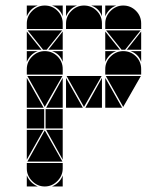

<svg xmlns="http://www.w3.org/2000/svg" viewBox="-20 -677 608 695"><path d="M284 -657Q311 -657 330 -638Q349 -619 349 -592V-572H219V-592Q219 -618 238.5 -637.5Q258 -657 284 -657ZM142 -492Q169 -492 188 -473Q207 -454 207 -427V-407H77V-427Q77 -453 96.5 -472.5Q116 -492 142 -492ZM142 -657Q169 -657 188 -638Q207 -619 207 -592V-572H77V-592Q77 -618 96.5 -637.5Q116 -657 142 -657ZM426 -492Q453 -492 472 -473Q491 -454 491 -427V-407H361V-427Q361 -453 380.5 -472.5Q400 -492 426 -492ZM426 -657Q453 -657 472 -638Q491 -619 491 -592V-572H361V-592Q361 -618 380.5 -637.5Q400 -657 426 -657ZM142 -2Q116 -2 96.5 -21.5Q77 -41 77 -67V-87H207V-67Q207 -41 187.5 -21.5Q168 -2 142 -2ZM79 -92 142 -205 206 -92ZM348 -402 284 -290 221 -402ZM206 -402 142 -290 79 -402ZM490 -402 426 -290 363 -402ZM205 -567 149 -497H136L80 -567ZM489 -567 433 -497H420L364 -567ZM140 -212H77V-282H140ZM207 -212H145V-282H207ZM77 -287V-395L138 -287ZM361 -287V-395L422 -287ZM219 -287V-395L280 -287ZM77 -207H138L77 -99ZM207 -287H147L207 -395ZM349 -287H289L349 -395ZM207 -207V-99L147 -207ZM361 -497V-563L414 -497ZM77 -497V-563L130 -497ZM207 -497H155L207 -563ZM491 -497H439L491 -563ZM77 -42Q89 -14 117 -2H77ZM361 -492H401Q387 -487 377 -477Q367 -467 361 -453ZM361 -657H401Q387 -652 377 -642Q367 -632 361 -618ZM77 -492H117Q103 -487 93 -477Q83 -467 77 -453ZM168 -2Q182 -8 192 -18Q202 -28 207 -42V-2ZM219 -657H259Q245 -652 235 -642Q225 -632 219 -618ZM77 -657H117Q103 -652 93 -642Q83 -632 77 -618ZM349 -657V-618Q339 -647 310 -657ZM491 -492V-453Q481 -482 452 -492ZM207 -492V-453Q197 -482 168 -492ZM207 -657V-618Q197 -647 168 -657Z"/></svg>

Font: CAT DyFa
Style: Regular
Weight: 400
Designer: Peter Wiegel
Foundry: Peter Wiegel
Version: Version 1.001; ttfautohint (v1.3)